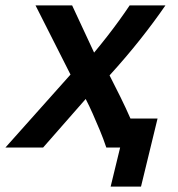

<svg xmlns="http://www.w3.org/2000/svg" viewBox="-66 -544 658 708"><path d="M342 144 377 0H326Q315 -33 302 -64Q289 -95 276 -124.5Q263 -154 250 -179L93 0H-46L194 -269L65 -524H200L281 -350Q306 -380 329 -409.5Q352 -439 373 -468Q394 -497 412 -524H544Q502 -463 450.5 -398Q399 -333 338 -266Q358 -227 378 -186.5Q398 -146 415 -107H515L454 144Z"/></svg>

Font: Ubuntu Sans
Style: Bold Italic
Weight: 700
Italic angle: -13.5°
Designer: Dalton Maag Ltd
Foundry: Dalton Maag Ltd
Version: Version 1.006